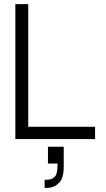

<svg xmlns="http://www.w3.org/2000/svg" viewBox="-20 -670 513 925"><path d="M438 0H54V-650H116V-59H438ZM211 37H287V134Q287 190 263 212.5Q239 235 210 235H195V196H207Q229 196 243 182.5Q257 169 257 128V118H211Z"/></svg>

Font: Overused Grotesk Book
Style: Regular
Weight: 350
Version: Version 0.003